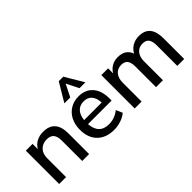

<svg xmlns="http://www.w3.org/2000/svg" viewBox="-10 -1367 1986 1986"><g transform="rotate(-45 983.5 -374.0)"><path d="M508 -303V0H407V-298Q407 -360 382.5 -389Q358 -418 306 -418Q245 -418 208 -380Q171 -342 171 -278V0H70V-488H169V-410Q193 -454 236 -477Q279 -500 333 -500Q508 -500 508 -303Z M1064 -227H719Q730 -72 873 -72Q957 -72 1025 -127L1056 -56Q1022 -27 972 -10Q922 7 870 7Q753 7 685.5 -60Q618 -127 618 -245Q618 -320 647.5 -378Q677 -436 730.5 -468Q784 -500 852 -500Q951 -500 1007.5 -436Q1064 -372 1064 -259ZM720 -285H977Q974 -353 942.5 -389.5Q911 -426 854 -426Q796 -426 761.5 -389.5Q727 -353 720 -285ZM784 -552H698L819 -755H885L1006 -552H920L852 -687Z M1899 -303V0H1798V-299Q1798 -361 1776.5 -389.5Q1755 -418 1707 -418Q1652 -418 1620 -380Q1588 -342 1588 -276V0H1487V-299Q1487 -361 1465 -389.5Q1443 -418 1396 -418Q1340 -418 1308 -380Q1276 -342 1276 -276V0H1175V-488H1274V-414Q1297 -455 1336 -477.5Q1375 -500 1425 -500Q1538 -500 1572 -406Q1595 -450 1638 -475Q1681 -500 1735 -500Q1899 -500 1899 -303Z"/></g></svg>

Font: wassup Sans
Style: Medium
Weight: 600
Version: Version 2.001